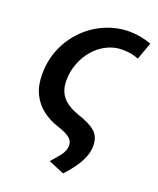

<svg xmlns="http://www.w3.org/2000/svg" viewBox="-130 -583 698 849"><g transform="rotate(20 218.5 -158.0)"><path d="M270 187 196 156Q216 134 234.5 110.5Q253 87 253 62Q253 41 235.5 27Q218 13 178 0Q137 -13 104 -38Q71 -63 52 -101.5Q33 -140 33 -194Q33 -261 57.5 -317.5Q82 -374 124.5 -416Q167 -458 221 -480.5Q275 -503 332 -503Q359 -503 386 -498Q413 -493 436 -484L407 -403Q386 -411 368 -414Q350 -417 330 -417Q293 -417 259 -400.5Q225 -384 199 -354.5Q173 -325 158 -286Q143 -247 143 -204Q143 -157 168 -127.5Q193 -98 245 -80Q303 -61 328.5 -38Q354 -15 354 28Q354 55 342 83.5Q330 112 310.5 138.5Q291 165 270 187Z"/></g></svg>

Font: Source Sans 3 SemiBold
Style: Italic
Weight: 600
Italic angle: -11°
Designer: Paul D. Hunt
Foundry: Adobe
Version: Version 3.046;hotconv 1.0.118;makeotfexe 2.5.65603